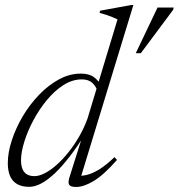

<svg xmlns="http://www.w3.org/2000/svg" viewBox="-20 -733 710 763"><path d="M369 -367Q361.5 -390.5 346.5 -404Q331.5 -417.5 305 -417.5Q267.5 -417.5 232 -394.8Q196.5 -372 166 -335Q135.5 -298 112.5 -254.8Q89.5 -211.5 76.5 -169.5Q63.5 -127.5 63.5 -95.5Q63.5 -64.5 76.8 -48.8Q90 -33 116.5 -33Q135.5 -33 158.2 -44.8Q181 -56.5 205 -77.8Q229 -99 252 -127.8Q275 -156.5 294.8 -190.8Q314.5 -225 328 -262.5L447 -656Q438 -660.5 426.8 -665Q415.5 -669.5 402.8 -673.8Q390 -678 375.5 -682L378 -690.5L501 -713H510L298.5 -20L288 -35Q304 -33 325.2 -38Q346.5 -43 373.8 -59.5Q401 -76 435 -108.5L445 -97.5Q391.5 -37 352 -13.5Q312.5 10 283 10Q260 10 254.8 1.2Q249.5 -7.5 256 -28.5L310 -199.5H318Q286.5 -149 256.2 -110Q226 -71 197.8 -44.2Q169.5 -17.5 144 -4Q118.5 9.5 96 9.5Q67.5 9.5 48.5 -1.2Q29.5 -12 20.2 -33Q11 -54 11 -84.5Q11 -126.5 26.8 -175Q42.5 -223.5 70.2 -270.5Q98 -317.5 135 -356Q172 -394.5 214.2 -417.5Q256.5 -440.5 301 -440.5Q334.5 -440.5 353.8 -426Q373 -411.5 387 -386ZM519.5 -521.5 606 -703H670L668.5 -694.5L539.5 -521.5Z"/></svg>

Font: Newsreader 24pt Light
Style: Italic
Weight: 300
Italic angle: -17°
Designer: Hugues Gentile
Foundry: Production Type
Version: Version 1.003